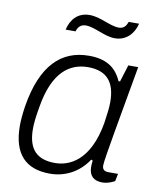

<svg xmlns="http://www.w3.org/2000/svg" viewBox="-82 -782 704 859"><g transform="rotate(10 269.5 -353.0)"><path d="M161 -635H206C211 -653 223 -669 247 -669C289 -669 336 -635 384 -635C435 -635 469 -671 480 -718H433C427 -701 417 -685 394 -685C352 -685 307 -718 256 -718C202 -718 172 -682 161 -635ZM203 12C268 12 332 -17 375 -82L382 -79C380 -67 380 -56 380 -46C382 -10 401 10 441 10C464 10 484 1 497 -6L504 -40H459C441 -40 432 -49 432 -66C432 -94 473 -314 489 -408L510 -526H465L441 -449H434C407 -511 359 -538 285 -538C160 -538 73 -457 42 -266C37 -233 34 -202 34 -176C34 -45 96 12 203 12ZM217 -39C136 -39 94 -79 94 -172C94 -194 96 -221 106 -277C133 -436 206 -487 290 -487C376 -487 414 -439 414 -350C414 -327 411 -300 404 -253C373 -76 281 -39 217 -39Z"/></g></svg>

Font: Archivo ExtraLight
Style: Italic
Weight: 200
Italic angle: -10°
Designer: Hector Gatti
Foundry: Omnibus-Type
Version: Version 2.001